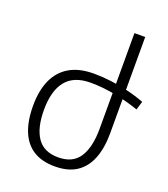

<svg xmlns="http://www.w3.org/2000/svg" viewBox="-141 -860 853 973"><g transform="rotate(20 286.0 -373.5)"><path d="M294 -448Q204 -448 161 -394.5Q118 -341 118 -238Q118 -141 154 -88.5Q190 -36 267 -36Q346 -36 381 -90.5Q416 -145 416 -244V-760H474V-241Q474 -161 451.5 -104Q429 -47 383.5 -17Q338 13 267 13Q197 13 151 -16Q105 -45 82 -101.5Q59 -158 59 -239Q59 -321 85 -378.5Q111 -436 163 -466.5Q215 -497 294 -497Q340 -497 387 -491Q434 -485 480.5 -474Q527 -463 572 -446L558 -400Q498 -421 429 -434.5Q360 -448 294 -448Z"/></g></svg>

Font: Noto Sans Armenian Light
Style: Regular
Weight: 300
Designer: Monotype Design Team
Foundry: Monotype Imaging Inc.
Version: Version 2.007